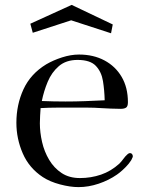

<svg xmlns="http://www.w3.org/2000/svg" viewBox="-20 -761 585 785"><path d="M408 -351Q407 -392 401 -429.5Q395 -467 372 -491.5Q349 -516 297 -516Q250 -516 220.5 -490.5Q191 -465 175 -426.5Q159 -388 151 -348Q176 -347 200 -346.5Q224 -346 248 -346Q288 -346 328 -347.5Q368 -349 408 -351ZM523 -122Q523 -117 521 -116Q518 -106 506.5 -92Q495 -78 481 -65.5Q467 -53 458 -47Q425 -24 383.5 -10Q342 4 301 4Q267 4 225.5 -7Q184 -18 155 -37Q99 -74 73 -134Q47 -194 47 -259Q47 -333 76 -396Q105 -459 169 -498Q198 -515 234 -526.5Q270 -538 303 -538Q362 -538 407 -514Q452 -490 477.5 -446.5Q503 -403 503 -343Q503 -326 495.5 -321Q488 -316 473 -316Q453 -316 433 -317Q413 -318 393 -319Q365 -321 337.5 -321Q310 -321 282 -321Q248 -321 214 -321Q180 -321 146 -319Q145 -303 144 -288Q143 -273 143 -257Q143 -220 152 -180.5Q161 -141 181 -107.5Q201 -74 232 -53.5Q263 -33 307 -33Q352 -33 393 -47Q434 -61 468 -92Q477 -101 484.5 -111.5Q492 -122 501 -130Q506 -135 512 -135Q517 -135 520 -131Q523 -127 523 -122ZM441 -661 434 -625 271 -678 114 -627 104 -664 273 -741Z"/></svg>

Font: Kaisei Decol
Style: Regular
Weight: 400
Designer: Font-Kai, 金井和夫
Foundry: KAZUO KANAI
Version: Version 5.003